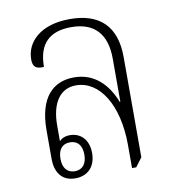

<svg xmlns="http://www.w3.org/2000/svg" viewBox="-68 -615 617 680"><g transform="rotate(-10 240.5 -274.5)"><path d="M149 5C195 5 223 -25 223 -73C223 -122 194 -149 156 -149C137 -149 124 -141 118 -134V-190C118 -272 151 -319 208 -319C292 -319 353 -224 353 -79V4H368L392 -28V-388C392 -500 334 -554 227 -554C119 -554 68 -497 68 -437C68 -410 79 -401 108 -403C108 -488 151 -525 227 -525C308 -525 353 -481 353 -389V-235L351 -234C325 -301 278 -348 206 -348C131 -348 78 -299 78 -180V-77C78 -32 99 5 149 5ZM152 -20C125 -20 109 -39 109 -72C109 -105 124 -124 152 -124C180 -124 195 -105 195 -72C195 -39 179 -20 152 -20Z"/></g></svg>

Font: Noto Serif Thai Condensed ExtraLight
Style: Regular
Weight: 200
Width: 3
Designer: Monotype Design Team
Foundry: Monotype Imaging Inc.
Version: Version 2.002